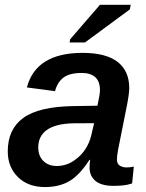

<svg xmlns="http://www.w3.org/2000/svg" viewBox="-20 -754 596 784"><path d="M442.4 4.9Q394.5 4.9 370.1 -15.1Q345.7 -35.2 345.7 -69.8Q345.7 -78.6 346.4 -86.4Q347.2 -94.2 348.1 -101.1H345.2Q304.2 -38.1 262.9 -14.2Q221.7 9.8 163.1 9.8Q94.7 9.8 53.2 -31Q11.7 -71.8 11.7 -135.7Q11.7 -226.1 74.7 -272.2Q137.7 -318.4 278.3 -320.8L377.9 -322.3Q388.2 -368.7 388.2 -385.7Q388.2 -421.4 369.1 -438.7Q350.1 -456.1 314 -456.1Q264.2 -456.1 239.3 -437.3Q214.4 -418.5 204.6 -381.8L89.8 -397Q108.4 -467.8 165.3 -502.9Q222.2 -538.1 317.4 -538.1Q412.6 -538.1 460.2 -501.2Q507.8 -464.4 507.8 -394Q507.8 -371.1 497.1 -317.4L461.9 -141.1Q457.5 -117.2 457.5 -103Q457.5 -84 470 -77.1Q482.4 -70.3 496.1 -70.3Q511.7 -70.3 526.4 -73.7L519.5 -4.9Q500.5 1.5 481.2 3.2Q461.9 4.9 442.4 4.9ZM136.2 -152.3Q136.2 -117.2 157 -96.7Q177.7 -76.2 211.9 -76.2Q253.9 -76.2 288.1 -102.5Q312 -119.6 328.6 -145Q345.2 -170.4 352.5 -200.7L364.3 -251L278.8 -250.5Q240.2 -249.5 214.1 -242.4Q188 -235.4 170.9 -223.1Q154.3 -211.4 145.3 -193.6Q136.2 -175.8 136.2 -152.3ZM510.3 -715.8 327.1 -580.6H264.2L266.6 -593.8L388.2 -734.4H513.7Z"/></svg>

Font: Arimo SemiBold
Style: Italic
Weight: 600
Italic angle: -12°
Version: Version 1.33